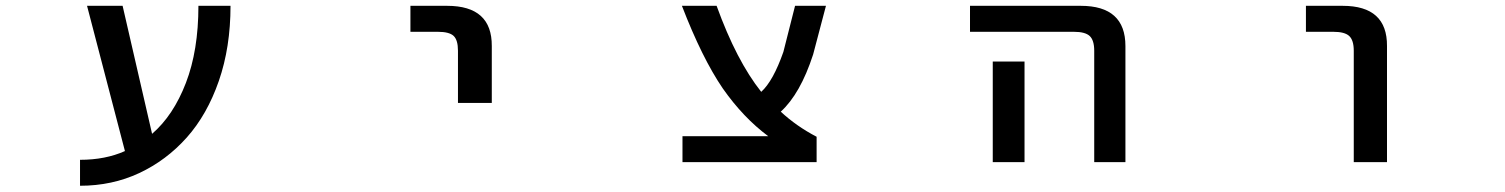

<svg xmlns="http://www.w3.org/2000/svg" viewBox="-20 -542 5040 643"><path d="M489.3 -93.8Q560.5 -155.3 602.5 -264.2Q644.5 -373 644.5 -522.5H752Q752 -383.8 712.9 -271Q673.8 -158.2 605.5 -81.5Q537.1 -4.9 446.3 37.6Q355.5 80.1 248 80.1V-6.8Q333 -6.8 398.4 -36.1L271.5 -522.5H390.6Z M1354.5 -435.5V-522.5H1477.5Q1627.9 -522.5 1627 -387.7V-197.3H1513.7V-372.1Q1513.7 -408.2 1499 -421.9Q1484.4 -435.5 1446.3 -435.5Z M2552.7 -85.9Q2468.8 -148.4 2400.4 -246.1Q2331.1 -347.7 2263.7 -522.5H2379.9Q2446.3 -338.9 2529.3 -234.4Q2569.3 -270.5 2603.5 -368.2L2642.6 -522.5H2746.1L2703.1 -359.4Q2660.2 -227.5 2594.7 -168Q2647.5 -119.1 2714.8 -84V1H2265.6V-85.9Z M3228.5 -435.5V-522.5H3599.6Q3749 -522.5 3749 -387.7V1H3644.5V-372.1Q3644.5 -407.2 3629.4 -421.4Q3614.3 -435.5 3576.2 -435.5ZM3411.1 -335.9V-101.6V1H3304.7V-101.6V-335.9Z M4353.5 -435.5V-522.5H4476.6Q4626 -522.5 4625 -387.7V1H4513.7V-372.1Q4513.7 -407.2 4498.5 -421.4Q4483.4 -435.5 4445.3 -435.5Z"/></svg>

Font: Gen Shin Gothic Monospace Medium
Style: Regular
Weight: 500
Designer: [Source Han Sans]
Ryoko NISHIZUKA  (kana & ideographs); Paul D. Hunt (Latin, Greek & Cyrillic); Wenlong ZHANG  (bopomofo
Version: Version 1.002.20150607